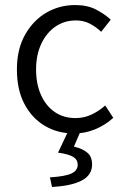

<svg xmlns="http://www.w3.org/2000/svg" viewBox="-20 -517 494 761"><path d="M273 12Q209 12 158 -18Q107 -48 77 -104.5Q47 -161 47 -242Q47 -322 79.5 -379.5Q112 -437 164 -467Q216 -497 278 -497Q326 -497 360 -479.5Q394 -462 419 -439L381 -391Q360 -411 335.5 -423.5Q311 -436 281 -436Q235 -436 199.5 -411.5Q164 -387 143.5 -343Q123 -299 123 -242Q123 -184 142.5 -140.5Q162 -97 197 -73Q232 -49 279 -49Q314 -49 344 -63.5Q374 -78 397 -99L429 -50Q397 -21 357 -4.5Q317 12 273 12ZM186 224 178 186Q241 182 264.5 170Q288 158 288 136Q288 116 270.5 105Q253 94 210 88L253 -3H302L273 64Q307 72 326 88Q345 104 345 135Q345 177 304 198.5Q263 220 186 224Z"/></svg>

Font: Assistant ExtraLight
Style: Regular
Weight: 400
Version: Version 3.000